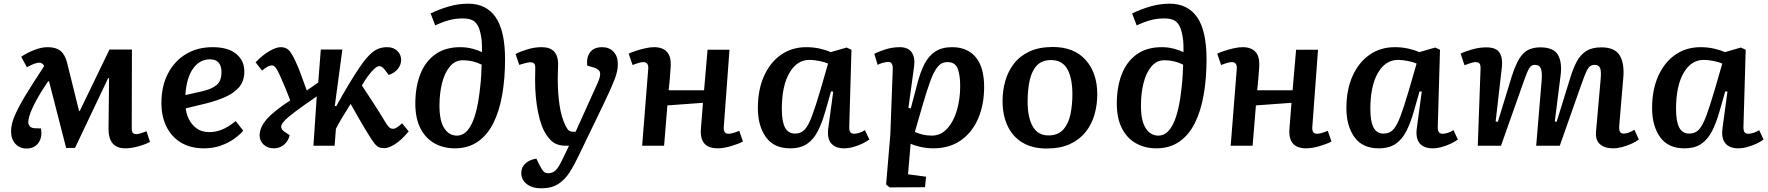

<svg xmlns="http://www.w3.org/2000/svg" viewBox="-20 -791 9597 1042"><path d="M387 12H339L246 -350H241Q192 -277 166 -225.5Q140 -174 135 -142Q130 -119 140.5 -107Q151 -95 170 -95L202 -94Q211 -47 189 -16Q167 15 123 15Q87 15 63.5 -10.5Q40 -36 40 -79Q40 -114 57.5 -157Q75 -200 113 -265Q136 -303 161 -342Q186 -381 220 -433Q210 -451 193 -451Q171 -451 126 -426L95 -483Q126 -504 165.5 -519.5Q205 -535 238 -535Q283 -535 308 -515Q333 -495 344 -451L409 -189H413L574 -522H696L695 -100Q694 -79 700 -71Q706 -63 721 -63Q736 -63 775 -79L794 -21Q771 -8 732 3Q693 14 660 14Q567 14 569 -96L572 -367H567Z M1134 -535Q1218 -535 1262 -498.5Q1306 -462 1306 -403Q1306 -352 1279 -319.5Q1252 -287 1205.5 -266Q1159 -245 1100 -230L988 -203Q991 -172 1006 -142.5Q1021 -113 1048 -93.5Q1075 -74 1116 -74Q1151 -74 1185.5 -88Q1220 -102 1259 -134L1300 -82Q1282 -60 1250.5 -37.5Q1219 -15 1177.5 -0.5Q1136 14 1087 14Q1014 14 962.5 -17Q911 -48 883.5 -103.5Q856 -159 856 -232Q856 -323 891 -391Q926 -459 988.5 -497Q1051 -535 1134 -535ZM1182 -400Q1182 -433 1166.5 -451Q1151 -469 1120 -469Q1063 -469 1027.5 -418.5Q992 -368 986 -275L1079 -296Q1130 -308 1156 -330Q1182 -352 1182 -400Z M1797 -216 1805 -215Q1843 -284 1875.5 -337.5Q1908 -391 1930 -423Q1966 -478 2000 -506.5Q2034 -535 2081 -535Q2116 -535 2136.5 -514.5Q2157 -494 2157 -466Q2157 -440 2139.5 -417.5Q2122 -395 2090 -384L2070 -410Q2056 -430 2040.5 -432Q2025 -434 1999 -405Q1988 -393 1975 -375.5Q1962 -358 1944 -327Q1957 -307 1975 -280Q1993 -253 2010.5 -225.5Q2028 -198 2041 -178Q2063 -141 2074.5 -123Q2086 -105 2094 -98.5Q2102 -92 2114 -92Q2131 -92 2162 -122L2198 -78Q2160 -32 2125 -9.5Q2090 13 2066 13Q2048 13 2036.5 8Q2025 3 2012.5 -12.5Q2000 -28 1981 -59Q1959 -94 1933 -139Q1907 -184 1883 -227Q1856 -185 1837 -153Q1818 -121 1803 -92L1796 0H1681L1699 -268Q1625 -217 1583 -185.5Q1541 -154 1523.5 -135Q1506 -116 1506 -104Q1506 -88 1524 -76L1552 -57Q1545 -26 1521.5 -6Q1498 14 1466 14Q1432 14 1410.5 -6.5Q1389 -27 1389 -56Q1389 -100 1428 -144.5Q1467 -189 1555 -246Q1544 -276 1530.5 -309Q1517 -342 1499 -382Q1487 -409 1477 -422.5Q1467 -436 1455 -436Q1445 -436 1433.5 -430Q1422 -424 1402 -408L1367 -453Q1406 -493 1442.5 -514Q1479 -535 1503 -535Q1530 -535 1546 -520Q1562 -505 1583 -460Q1601 -422 1615 -382Q1629 -342 1645 -300L1707 -343L1721 -522H1838Z M2317 -718Q2362 -740 2414.5 -755.5Q2467 -771 2521 -771Q2619 -771 2670 -697.5Q2721 -624 2721 -469Q2721 -365 2705.5 -276.5Q2690 -188 2657.5 -123Q2625 -58 2573 -22Q2521 14 2448 14Q2386 14 2337.5 -13.5Q2289 -41 2261.5 -95Q2234 -149 2234 -229Q2234 -318 2260.5 -387Q2287 -456 2341.5 -495.5Q2396 -535 2478 -535Q2513 -535 2544.5 -526.5Q2576 -518 2596 -508Q2596 -529 2595.5 -549.5Q2595 -570 2592 -587Q2585 -632 2572 -654Q2559 -676 2539 -683.5Q2519 -691 2491 -691Q2450 -691 2413.5 -680.5Q2377 -670 2342 -653ZM2460 -55Q2559 -55 2586 -319Q2590 -352 2591.5 -384Q2593 -416 2594 -440Q2547 -464 2492 -464Q2450 -464 2421.5 -430Q2393 -396 2379 -340Q2365 -284 2365 -218Q2365 -135 2391 -95Q2417 -55 2460 -55Z M3119 57Q3096 106 3070.5 145.5Q3045 185 3009 208Q2973 231 2917 231Q2869 231 2839 208Q2809 185 2809 148Q2809 116 2832 95.5Q2855 75 2891 70L2907 103Q2920 128 2929 138.5Q2938 149 2956 149Q2979 149 2995.5 133Q3012 117 3031 77L3068 0H3053Q3016 0 2991.5 -13Q2967 -26 2945 -60Q2916 -103 2900 -182.5Q2884 -262 2884 -356Q2884 -372 2884.5 -390Q2885 -408 2885 -423Q2885 -440 2878.5 -446.5Q2872 -453 2859 -453Q2847 -453 2829 -448Q2811 -443 2798 -439L2778 -498Q2798 -509 2838.5 -522Q2879 -535 2919 -535Q2966 -535 2987.5 -511Q3009 -487 3009 -445Q3009 -428 3008 -409Q3007 -390 3007 -365Q3007 -286 3016.5 -221.5Q3026 -157 3048 -111Q3059 -89 3067.5 -82.5Q3076 -76 3090 -76H3104L3224 -342Q3240 -377 3236.5 -396Q3233 -415 3204 -424L3167 -435Q3162 -481 3183 -508Q3204 -535 3248 -535Q3286 -535 3309.5 -510.5Q3333 -486 3333 -444Q3334 -408 3315.5 -360Q3297 -312 3259 -233Z M3795 -233 3602 -219 3584 0H3465L3498 -417Q3501 -454 3471 -454Q3453 -454 3413 -438L3392 -500Q3407 -507 3431 -515Q3455 -523 3481.5 -529Q3508 -535 3530 -535Q3576 -535 3599.5 -509.5Q3623 -484 3620 -431Q3618 -397 3615 -362.5Q3612 -328 3609 -301H3801L3820 -521H3939L3908 -102Q3905 -65 3934 -65Q3944 -65 3958 -69Q3972 -73 3992 -81L4012 -23Q3988 -10 3947.5 2Q3907 14 3875 14Q3775 14 3784 -93Z M4589 -107Q4588 -83 4594.5 -74Q4601 -65 4616 -65Q4626 -65 4643 -70Q4660 -75 4674 -85L4698 -34Q4684 -23 4661 -12Q4638 -1 4611.5 6.5Q4585 14 4561 14Q4513 14 4490.5 -13.5Q4468 -41 4475 -94L4502 -294L4490 -295L4460 -190Q4442 -126 4419 -80.5Q4396 -35 4360.5 -10.5Q4325 14 4268 14Q4180 14 4136.5 -47Q4093 -108 4093 -204Q4093 -304 4126.5 -378.5Q4160 -453 4219 -494Q4278 -535 4356 -535Q4395 -535 4430 -527Q4465 -519 4488 -508L4575 -533L4601 -521ZM4295 -66Q4326 -66 4346 -86.5Q4366 -107 4385.5 -158Q4405 -209 4432 -301L4474 -446Q4457 -454 4427 -460Q4397 -466 4373 -466Q4305 -466 4264 -395Q4223 -324 4223 -200Q4223 -131 4240.5 -98.5Q4258 -66 4295 -66Z M4825 -414Q4827 -455 4801 -455Q4790 -455 4771.5 -450Q4753 -445 4743 -439L4725 -499Q4750 -512 4787 -523.5Q4824 -535 4863 -535Q4908 -535 4927.5 -507.5Q4947 -480 4941 -431L4910 -205L4923 -203L4959 -339Q4975 -401 4997.5 -444.5Q5020 -488 5056 -511.5Q5092 -535 5147 -535Q5230 -535 5275.5 -480.5Q5321 -426 5321 -320Q5321 -222 5288 -146.5Q5255 -71 5193.5 -28.5Q5132 14 5045 14Q5009 14 4974.5 6Q4940 -2 4922 -11L4908 155L5006 168L5000 225L4808 226L4789 210L4812 -63ZM5122 -454Q5104 -454 5089 -446Q5074 -438 5059 -415Q5044 -392 5027.5 -347Q5011 -302 4989 -227L4945 -75Q4962 -67 4986 -61Q5010 -55 5037 -55Q5085 -55 5119.5 -92Q5154 -129 5172.5 -190Q5191 -251 5191 -324Q5191 -383 5177.5 -418.5Q5164 -454 5122 -454Z M5661 15Q5582 15 5528.5 -17.5Q5475 -50 5448 -108Q5421 -166 5421 -243Q5421 -300 5436 -352.5Q5451 -405 5483.5 -446.5Q5516 -488 5568 -512Q5620 -536 5694 -536Q5809 -536 5872 -465.5Q5935 -395 5935 -279Q5935 -222 5920 -169.5Q5905 -117 5872.5 -75.5Q5840 -34 5787.5 -9.5Q5735 15 5661 15ZM5670 -56Q5722 -56 5750.5 -88Q5779 -120 5789.5 -171Q5800 -222 5800 -279Q5800 -367 5772.5 -416Q5745 -465 5684 -465Q5635 -465 5607.5 -436Q5580 -407 5568.5 -356.5Q5557 -306 5557 -239Q5557 -153 5585 -104.5Q5613 -56 5670 -56Z M6124 -718Q6169 -740 6221.5 -755.5Q6274 -771 6328 -771Q6426 -771 6477 -697.5Q6528 -624 6528 -469Q6528 -365 6512.5 -276.5Q6497 -188 6464.5 -123Q6432 -58 6380 -22Q6328 14 6255 14Q6193 14 6144.5 -13.5Q6096 -41 6068.5 -95Q6041 -149 6041 -229Q6041 -318 6067.5 -387Q6094 -456 6148.5 -495.5Q6203 -535 6285 -535Q6320 -535 6351.5 -526.5Q6383 -518 6403 -508Q6403 -529 6402.5 -549.5Q6402 -570 6399 -587Q6392 -632 6379 -654Q6366 -676 6346 -683.5Q6326 -691 6298 -691Q6257 -691 6220.5 -680.5Q6184 -670 6149 -653ZM6267 -55Q6366 -55 6393 -319Q6397 -352 6398.5 -384Q6400 -416 6401 -440Q6354 -464 6299 -464Q6257 -464 6228.5 -430Q6200 -396 6186 -340Q6172 -284 6172 -218Q6172 -135 6198 -95Q6224 -55 6267 -55Z M6989 -233 6796 -219 6778 0H6659L6692 -417Q6695 -454 6665 -454Q6647 -454 6607 -438L6586 -500Q6601 -507 6625 -515Q6649 -523 6675.5 -529Q6702 -535 6724 -535Q6770 -535 6793.5 -509.5Q6817 -484 6814 -431Q6812 -397 6809 -362.5Q6806 -328 6803 -301H6995L7014 -521H7133L7102 -102Q7099 -65 7128 -65Q7138 -65 7152 -69Q7166 -73 7186 -81L7206 -23Q7182 -10 7141.5 2Q7101 14 7069 14Q6969 14 6978 -93Z M7783 -107Q7782 -83 7788.5 -74Q7795 -65 7810 -65Q7820 -65 7837 -70Q7854 -75 7868 -85L7892 -34Q7878 -23 7855 -12Q7832 -1 7805.5 6.5Q7779 14 7755 14Q7707 14 7684.5 -13.5Q7662 -41 7669 -94L7696 -294L7684 -295L7654 -190Q7636 -126 7613 -80.5Q7590 -35 7554.5 -10.5Q7519 14 7462 14Q7374 14 7330.5 -47Q7287 -108 7287 -204Q7287 -304 7320.5 -378.5Q7354 -453 7413 -494Q7472 -535 7550 -535Q7589 -535 7624 -527Q7659 -519 7682 -508L7769 -533L7795 -521ZM7489 -66Q7520 -66 7540 -86.5Q7560 -107 7579.5 -158Q7599 -209 7626 -301L7668 -446Q7651 -454 7621 -460Q7591 -466 7567 -466Q7499 -466 7458 -395Q7417 -324 7417 -200Q7417 -131 7434.5 -98.5Q7452 -66 7489 -66Z M8347 -358Q8350 -403 8341.5 -421Q8333 -439 8310 -439Q8296 -439 8287 -430.5Q8278 -422 8268 -398Q8258 -374 8242 -328L8126 0H8000L8015 -416Q8016 -437 8010 -445.5Q8004 -454 7987 -454Q7977 -454 7961.5 -449Q7946 -444 7928 -437L7907 -500Q7931 -512 7970 -523Q8009 -534 8046 -534Q8100 -534 8118 -505.5Q8136 -477 8131 -428L8097 -132L8109 -130L8184 -375Q8210 -459 8243 -496.5Q8276 -534 8340 -534Q8412 -534 8435.5 -492.5Q8459 -451 8449 -378L8418 -132L8428 -130L8503 -372Q8518 -421 8537.5 -457.5Q8557 -494 8588.5 -514Q8620 -534 8671 -534Q8743 -534 8769.5 -491.5Q8796 -449 8790 -373L8768 -112Q8766 -88 8771 -77Q8776 -66 8794 -66Q8805 -66 8820.5 -72Q8836 -78 8850 -87L8874 -34Q8859 -22 8834.5 -11Q8810 0 8784 7Q8758 14 8735 14Q8687 14 8662 -9.5Q8637 -33 8642 -80L8667 -362Q8671 -406 8663.5 -422.5Q8656 -439 8634 -439Q8608 -439 8594 -412Q8580 -385 8558 -321L8445 0H8317Z M9442 -107Q9441 -83 9447.5 -74Q9454 -65 9469 -65Q9479 -65 9496 -70Q9513 -75 9527 -85L9551 -34Q9537 -23 9514 -12Q9491 -1 9464.5 6.5Q9438 14 9414 14Q9366 14 9343.5 -13.5Q9321 -41 9328 -94L9355 -294L9343 -295L9313 -190Q9295 -126 9272 -80.5Q9249 -35 9213.5 -10.5Q9178 14 9121 14Q9033 14 8989.5 -47Q8946 -108 8946 -204Q8946 -304 8979.5 -378.5Q9013 -453 9072 -494Q9131 -535 9209 -535Q9248 -535 9283 -527Q9318 -519 9341 -508L9428 -533L9454 -521ZM9148 -66Q9179 -66 9199 -86.5Q9219 -107 9238.5 -158Q9258 -209 9285 -301L9327 -446Q9310 -454 9280 -460Q9250 -466 9226 -466Q9158 -466 9117 -395Q9076 -324 9076 -200Q9076 -131 9093.5 -98.5Q9111 -66 9148 -66Z"/></svg>

Font: Literata 7pt SemiBold
Style: Italic
Weight: 600
Italic angle: -2°
Designer: Latin by Veronika Burian and Jose Scaglione. Greek by Irene Vlachou. Cyrillic by Vera Evstafieva
Foundry: TypeTogether
Version: Version 3.002